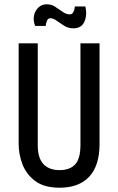

<svg xmlns="http://www.w3.org/2000/svg" viewBox="-20 -862 551 895"><path d="M258 13Q186 13 144.5 -18Q103 -49 85 -95.5Q67 -142 67 -191V-660H156V-186Q156 -125 182.5 -97Q209 -69 258 -69Q306 -69 330.5 -96Q355 -123 355 -186V-660H444V-191Q444 -90 396 -38.5Q348 13 258 13ZM322 -730Q298 -730 279 -742Q260 -754 244 -765.5Q228 -777 215 -777Q204 -777 199 -765.5Q194 -754 193 -741H144Q134 -766 138.5 -789Q143 -812 159 -827Q175 -842 198 -842Q220 -842 238 -830Q256 -818 272.5 -806.5Q289 -795 305 -795Q317 -795 322.5 -806.5Q328 -818 329 -832H378Q387 -792 373.5 -761Q360 -730 322 -730Z"/></svg>

Font: Bricolage Grotesque 12pt Condensed
Style: Regular
Weight: 400
Width: 3
Designer: Mathieu Triay
Foundry: Atelier Triay
Version: Version 1.001; ttfautohint (v1.8.4.7-5d5b);gftools[0.9.33.de